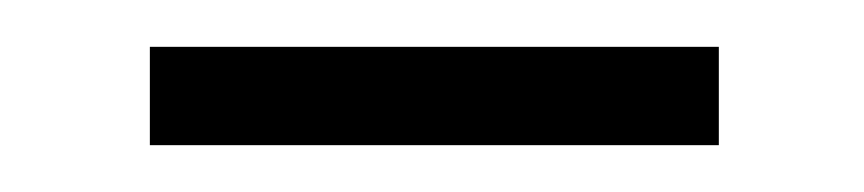

<svg xmlns="http://www.w3.org/2000/svg" viewBox="-20 -316 369 82"><path d="M44 -254V-296H287V-254Z"/></svg>

Font: Noto Sans TC Thin ExtraLight
Style: Regular
Weight: 250
Version: Version 2.004-H2;hotconv 1.0.118;makeotfexe 2.5.65603